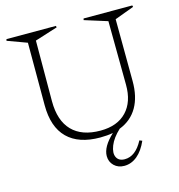

<svg xmlns="http://www.w3.org/2000/svg" viewBox="-115 -702 931 998"><g transform="rotate(-15 350.0 -202.5)"><path d="M112.8 -216.8V-553.2L7.8 -591.8L9.8 -600.1H275.9L277.8 -591.8L155.8 -553.2L154.8 -227.1Q154.8 -122.6 207.3 -68.4Q259.8 -14.2 359.9 -14.2Q450.7 -14.2 500.2 -66.2Q549.8 -118.2 548.8 -210.9L545.9 -553.2L422.9 -591.8L424.8 -600.1H687L689 -591.8L585 -553.2L586.9 -220.2Q587.4 -135.7 554.7 -79.3Q522 -22.9 458 2Q418 39.1 402.8 77.1Q387.7 115.2 399.4 138.7Q411.1 162.1 442.9 162.1Q501.5 162.1 541 86.9L555.2 92.8Q533.7 142.1 502 168.5Q470.2 194.8 432.1 194.8Q398.9 194.8 377.4 174.1Q356 153.3 356 122.1Q356 72.3 418 14.2Q386.7 20 349.1 20Q233.4 20 173.1 -39.8Q112.8 -99.6 112.8 -216.8Z"/></g></svg>

Font: Halibut Thin
Style: Regular
Weight: 250
Designer: Matteo Maggi
Foundry: Collletttivo
Version: Version 3.080 | FøM Fix